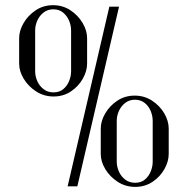

<svg xmlns="http://www.w3.org/2000/svg" viewBox="-20 -725 732 747"><path d="M54.5 -477.6Q54.5 -448 72.2 -418.6Q90 -389.1 120.4 -369.4Q150.8 -349.6 188.6 -349.6Q226.5 -349.6 256 -369.4Q285.5 -389.1 302.2 -418.9Q318.9 -448.6 318.9 -477.6V-576.4Q318.9 -606 301.4 -635.6Q284 -665.2 254.1 -685Q224.2 -704.8 186.4 -704.8Q148.5 -704.8 118.7 -684.8Q88.9 -664.9 71.7 -635.2Q54.5 -605.6 54.5 -576.4ZM116.8 -606.5Q116.8 -626.1 125.1 -644.9Q133.4 -663.6 149.4 -676.2Q165.5 -688.8 187.5 -688.8Q210.1 -688.8 225.4 -676.2Q240.6 -663.6 248.6 -644.9Q256.6 -626.1 256.6 -606.5V-447.5Q256.6 -428.5 248.8 -409.4Q241 -390.4 225.9 -378Q210.9 -365.6 187.9 -365.6Q165.9 -365.6 149.6 -378Q133.4 -390.4 125.1 -409.4Q116.8 -428.5 116.8 -447.5ZM372 -125.9Q372 -96.2 389.8 -66.8Q407.5 -37.4 437.9 -17.6Q468.2 2.1 506.1 2.1Q544 2.1 573.5 -17.6Q603 -37.4 619.7 -67.1Q636.4 -96.9 636.4 -125.9V-224.6Q636.4 -254.2 619.1 -283.9Q601.9 -313.5 571.8 -333.2Q541.8 -353 503.9 -353Q466 -353 436.2 -333.1Q406.4 -313.1 389.2 -283.5Q372 -253.9 372 -224.6ZM434.2 -254.8Q434.2 -274.4 442.6 -293.1Q450.9 -311.9 466.9 -324.4Q483 -337 505 -337Q527.6 -337 543.1 -324.4Q558.5 -311.9 566.3 -293.1Q574.1 -274.4 574.1 -254.8V-95.8Q574.1 -76.8 566.3 -57.7Q558.5 -38.6 543.4 -26.2Q528.4 -13.9 505.4 -13.9Q483.4 -13.9 467.1 -26.2Q450.9 -38.6 442.6 -57.7Q434.2 -76.8 434.2 -95.8ZM243.1 0H280.9L443.1 -699H405.4Z"/></svg>

Font: Emberly Black
Style: Regular
Weight: 900
Designer: Rajesh Rajput
Foundry: Rajesh Rajput
Version: Version 1.000